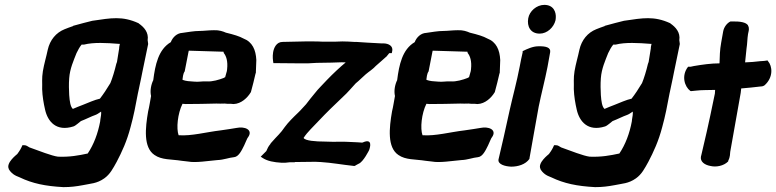

<svg xmlns="http://www.w3.org/2000/svg" viewBox="-20 -672 3186 788"><path d="M16 21V22C26 39 39 48 61 56C113 81 166 92 240 96H241C270 96 293 93 320 88C352 81 377 82 408 60C432 43 444 19 459 -8C480 -48 501 -93 516 -151C528 -194 537 -240 546 -289L548 -298C553 -318 555 -335 559 -350L564 -375L588 -491V-492C588 -498 586 -502 586 -507C591 -539 571 -561 549 -576V-577H548C482 -607 436 -598 361 -587H360C337 -582 311 -574 280 -566V-565C267 -561 256 -556 245 -552C210 -538 185 -508 176 -468C170 -439 161 -410 156 -380C151 -350 154 -331 153 -307V-306C154 -277 159 -248 165 -222C176 -173 211 -131 281 -153C291 -156 306 -171 312 -175C333 -183 356 -195 371 -200C377 -202 385 -207 395 -214C396 -206 394 -192 392 -182L391 -173C382 -125 365 -79 340 -42C303 -34 266 -27 218 -29C193 -32 140 -53 101 -67C93 -71 89 -76 80 -76H72C66 -62 62 -55 51 -40C48 -37 4 -4 16 21ZM264 -351C267 -391 282 -423 294 -454C301 -468 306 -478 315 -489H325C364 -499 418 -496 468 -492H472C471 -486 469 -481 469 -473L460 -417C460 -417 458 -413 457 -409C451 -383 441 -350 433 -331C418 -306 404 -285 390 -267C370 -263 339 -249 321 -242C306 -237 292 -230 279 -225C269 -234 266 -255 264 -282C263 -302 262 -326 264 -351Z M609 -343C600 -325 595 -299 600 -278C596 -257 593 -235 588 -215C576 -146 568 -67 614 -36C644 -15 682 -19 726 -12L752 -9C783 -3 836 -12 872 -15C899 -16 919 -25 941 -27C960 -29 972 -55 982 -75C989 -89 995 -107 999 -110C1019 -140 984 -154 951 -147C935 -144 913 -141 886 -137C826 -130 766 -113 713 -117C703 -145 709 -206 729 -246C732 -246 737 -245 742 -245C770 -245 840 -246 868 -247C879 -247 888 -246 902 -247C907 -246 916 -246 921 -246C925 -246 931 -246 938 -245H939C970 -246 996 -271 1009 -293L1010 -294V-295C1017 -320 1023 -345 1029 -371L1030 -372C1031 -391 1031 -408 1032 -425V-426C1030 -467 1016 -500 979 -514C963 -523 940 -530 907 -538C896 -543 879 -549 858 -548C838 -548 815 -545 800 -545C775 -545 751 -540 728 -537C707 -536 689 -520 681 -499C630 -469 617 -406 609 -343ZM729 -346C730 -352 731 -370 738 -379L754 -461L755 -464L888 -460C893 -460 898 -460 898 -459V-455C908 -443 916 -422 912 -387L911 -380C909 -375 908 -367 904 -355C904 -355 900 -354 898 -352C880 -345 851 -336 829 -338C809 -339 795 -335 777 -337C759 -338 743 -339 730 -344C730 -344 729 -345 729 -346Z M1101 -458C1098 -439 1100 -426 1102 -413L1212 -412H1243L1280 -414C1301 -414 1319 -415 1340 -415L1370 -416C1376 -417 1389 -416 1397 -416H1399C1376 -397 1348 -371 1322 -344C1305 -325 1287 -309 1271 -288C1260 -274 1249 -262 1236 -244C1229 -236 1220 -227 1212 -218L1204 -210C1182 -189 1163 -170 1149 -151C1131 -124 1119 -116 1093 -86C1092 -85 1089 -81 1089 -80C1082 -72 1077 -62 1073 -52L1050 -29L1059 -23C1078 -11 1103 -6 1136 -4H1137C1147 -4 1157 -4 1169 -6H1189L1191 -7L1275 -8C1281 -8 1286 -7 1296 -7C1343 -4 1384 4 1432 9H1436C1442 5 1443 5 1452 0C1471 -7 1495 -56 1495 -56C1495 -57 1511 -96 1483 -92C1478 -91 1475 -90 1468 -87C1464 -86 1457 -88 1447 -88C1416 -90 1385 -91 1348 -90C1335 -90 1324 -91 1311 -91C1278 -91 1232 -94 1226 -106C1242 -131 1266 -152 1287 -175C1322 -212 1347 -236 1388 -275C1407 -292 1423 -312 1440 -330C1454 -341 1469 -357 1481 -367C1495 -379 1508 -386 1523 -402C1535 -412 1551 -427 1566 -440H1567V-441C1572 -446 1576 -453 1578 -454H1588L1590 -464C1593 -482 1577 -494 1552 -494H1543L1488 -497L1442 -500H1433C1418 -501 1401 -502 1385 -502L1356 -501H1303C1289 -502 1276 -502 1262 -502H1232L1140 -500C1114 -500 1104 -475 1101 -458Z M1610 -343C1601 -325 1596 -299 1601 -278C1597 -257 1594 -235 1589 -215C1577 -146 1569 -67 1615 -36C1645 -15 1683 -19 1727 -12L1753 -9C1784 -3 1837 -12 1873 -15C1900 -16 1920 -25 1942 -27C1961 -29 1973 -55 1983 -75C1990 -89 1996 -107 2000 -110C2020 -140 1985 -154 1952 -147C1936 -144 1914 -141 1887 -137C1827 -130 1767 -113 1714 -117C1704 -145 1710 -206 1730 -246C1733 -246 1738 -245 1743 -245C1771 -245 1841 -246 1869 -247C1880 -247 1889 -246 1903 -247C1908 -246 1917 -246 1922 -246C1926 -246 1932 -246 1939 -245H1940C1971 -246 1997 -271 2010 -293L2011 -294V-295C2018 -320 2024 -345 2030 -371L2031 -372C2032 -391 2032 -408 2033 -425V-426C2031 -467 2017 -500 1980 -514C1964 -523 1941 -530 1908 -538C1897 -543 1880 -549 1859 -548C1839 -548 1816 -545 1801 -545C1776 -545 1752 -540 1729 -537C1708 -536 1690 -520 1682 -499C1631 -469 1618 -406 1610 -343ZM1730 -346C1731 -352 1732 -370 1739 -379L1755 -461L1756 -464L1889 -460C1894 -460 1899 -460 1899 -459V-455C1909 -443 1917 -422 1913 -387L1912 -380C1910 -375 1909 -367 1905 -355C1905 -355 1901 -354 1899 -352C1881 -345 1852 -336 1830 -338C1810 -339 1796 -335 1778 -337C1760 -338 1744 -339 1731 -344C1731 -344 1730 -345 1730 -346Z M2026 -18C2022 3 2054 11 2078 12C2106 12 2137 3 2153 -20V-22C2164 -87 2178 -160 2191 -235C2202 -289 2216 -341 2227 -397L2238 -458C2241 -477 2221 -483 2189 -482C2167 -482 2143 -471 2125 -462V-457C2121 -438 2116 -418 2113 -399C2101 -336 2084 -275 2072 -221C2054 -137 2039 -73 2027 -22ZM2148 -597C2142 -564 2157 -534 2195 -534C2226 -534 2253 -560 2260 -589L2261 -598C2263 -621 2253 -652 2214 -652C2182 -652 2153 -626 2148 -597Z M2198 21V22C2208 39 2221 48 2243 56C2295 81 2348 92 2422 96H2423C2452 96 2475 93 2502 88C2534 81 2559 82 2590 60C2614 43 2626 19 2641 -8C2662 -48 2683 -93 2698 -151C2710 -194 2719 -240 2728 -289L2730 -298C2735 -318 2737 -335 2741 -350L2746 -375L2770 -491V-492C2770 -498 2768 -502 2768 -507C2773 -539 2753 -561 2731 -576V-577H2730C2664 -607 2618 -598 2543 -587H2542C2519 -582 2493 -574 2462 -566V-565C2449 -561 2438 -556 2427 -552C2392 -538 2367 -508 2358 -468C2352 -439 2343 -410 2338 -380C2333 -350 2336 -331 2335 -307V-306C2336 -277 2341 -248 2347 -222C2358 -173 2393 -131 2463 -153C2473 -156 2488 -171 2494 -175C2515 -183 2538 -195 2553 -200C2559 -202 2567 -207 2577 -214C2578 -206 2576 -192 2574 -182L2573 -173C2564 -125 2547 -79 2522 -42C2485 -34 2448 -27 2400 -29C2375 -32 2322 -53 2283 -67C2275 -71 2271 -76 2262 -76H2254C2248 -62 2244 -55 2233 -40C2230 -37 2186 -4 2198 21ZM2446 -351C2449 -391 2464 -423 2476 -454C2483 -468 2488 -478 2497 -489H2507C2546 -499 2600 -496 2650 -492H2654C2653 -486 2651 -481 2651 -473L2642 -417C2642 -417 2640 -413 2639 -409C2633 -383 2623 -350 2615 -331C2600 -306 2586 -285 2572 -267C2552 -263 2521 -249 2503 -242C2488 -237 2474 -230 2461 -225C2451 -234 2448 -255 2446 -282C2445 -302 2444 -326 2446 -351Z M2804 -398C2775 -361 2790 -316 2813 -299L2816 -298L2836 -300C2861 -303 2886 -302 2915 -303L2914 -288C2885 -146 2872 -94 2858 -34L2857 -31C2852 -8 2873 5 2895 9C2919 15 2950 9 2968 -9L2969 -11V-13C2977 -28 2976 -41 2977 -49C2989 -115 2999 -173 3020 -291L3022 -309C3047 -311 3076 -314 3101 -317C3104 -317 3111 -317 3118 -322C3155 -355 3150 -401 3132 -421L3130 -424C3126 -423 3110 -421 3102 -421H3101C3078 -418 3060 -417 3038 -416C3040 -435 3042 -455 3044 -474C3047 -491 3047 -514 3050 -532L3051 -537C3052 -543 3057 -555 3050 -567V-568C3042 -580 3020 -585 2981 -584H2978C2963 -577 2951 -560 2948 -543L2940 -498C2934 -466 2934 -440 2933 -412C2899 -412 2863 -407 2828 -401L2814 -398ZM3117 -323 3120 -326 3118 -325C3117 -324 3118 -324 3117 -323Z"/></svg>

Font: Vapor
Style: BdObl
Weight: 700
Foundry: Cannot Into Space Fonts
Version: Version 0.179